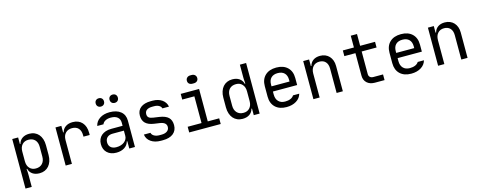

<svg xmlns="http://www.w3.org/2000/svg" viewBox="-35 -1649 6670 2677"><g transform="rotate(-15 3300.0 -311.0)"><path d="M173 -550V-455H181Q194 -505 234 -532.5Q274 -560 335 -560Q377 -560 411 -545Q445 -530 469 -502.5Q493 -475 506.5 -435Q520 -395 520 -345V-205Q520 -155 506.5 -115Q493 -75 469 -47.5Q445 -20 411 -5Q377 10 335 10Q274 10 234 -17.5Q194 -45 181 -95H173Q174 -78 176 -61Q177 -46 177.5 -30Q178 -14 178 0V165H88V-550ZM178 -205Q178 -142 211.5 -105Q245 -68 301 -68Q361 -68 395.5 -105Q430 -142 430 -205V-345Q430 -410 396 -446Q362 -482 301 -482Q245 -482 211.5 -445Q178 -408 178 -345Z M712 -550H797V-455H805Q818 -504 859 -532Q900 -560 960 -560Q1047 -560 1096.5 -505.5Q1146 -451 1146 -356V-325H1056V-345Q1056 -410 1023.5 -445.5Q991 -481 931 -481Q872 -481 837 -444.5Q802 -408 802 -345V0H712Z M1263 -160Q1263 -199 1276.5 -230.5Q1290 -262 1315.5 -284Q1341 -306 1377 -318Q1413 -330 1458 -330H1622V-375Q1622 -426 1588.5 -454.5Q1555 -483 1492 -483Q1446 -483 1413.5 -466Q1381 -449 1370 -419H1280Q1294 -484 1351.5 -522Q1409 -560 1494 -560Q1596 -560 1654 -512.5Q1712 -465 1712 -380V0H1630V-105H1622Q1609 -52 1561 -21Q1513 10 1444 10Q1361 10 1312 -36Q1263 -82 1263 -160ZM1464 -64Q1498 -64 1527 -73Q1556 -82 1577 -98.5Q1598 -115 1610 -137Q1622 -159 1622 -185V-260H1460Q1410 -260 1381.5 -234Q1353 -208 1353 -162Q1353 -116 1382 -90Q1411 -64 1464 -64ZM1340 -727Q1340 -754 1356.5 -770.5Q1373 -787 1400 -787Q1427 -787 1443.5 -770.5Q1460 -754 1460 -727Q1460 -700 1443.5 -683.5Q1427 -667 1400 -667Q1373 -667 1356.5 -683.5Q1340 -700 1340 -727ZM1540 -727Q1540 -754 1556.5 -770.5Q1573 -787 1600 -787Q1627 -787 1643.5 -770.5Q1660 -754 1660 -727Q1660 -700 1643.5 -683.5Q1627 -667 1600 -667Q1573 -667 1556.5 -683.5Q1540 -700 1540 -727Z M2085 10Q1998 10 1941.5 -29.5Q1885 -69 1877 -135H1972Q1978 -106 2009 -88Q2040 -70 2085 -70H2113Q2167 -70 2197 -92.5Q2227 -115 2227 -153Q2227 -218 2135 -232L2052 -244Q1971 -256 1931 -295Q1891 -334 1891 -404Q1891 -478 1943.5 -519Q1996 -560 2090 -560H2118Q2158 -560 2192 -550Q2226 -540 2252 -521.5Q2278 -503 2294.5 -477.5Q2311 -452 2316 -421H2221Q2215 -447 2187 -463.5Q2159 -480 2118 -480H2090Q2039 -480 2010.5 -460Q1982 -440 1982 -400Q1982 -368 2001.5 -351.5Q2021 -335 2065 -329L2148 -317Q2237 -304 2277.5 -265Q2318 -226 2318 -154Q2318 -77 2264.5 -33.5Q2211 10 2113 10Z M2495 0V-82H2695V-468H2520V-550H2785V-82H2950V0ZM2715 -765H2735Q2764 -765 2782 -748Q2800 -731 2800 -704Q2800 -677 2782 -661Q2764 -645 2735 -645H2715Q2686 -645 2668 -660.5Q2650 -676 2650 -704Q2650 -731 2668 -748Q2686 -765 2715 -765Z M3080 -345Q3080 -395 3093.5 -435Q3107 -475 3131 -502.5Q3155 -530 3189 -545Q3223 -560 3265 -560Q3326 -560 3366 -532.5Q3406 -505 3419 -455H3427Q3426 -472 3425 -489Q3423 -504 3422.5 -520.5Q3422 -537 3422 -550V-730H3512V0H3427V-95H3419Q3406 -45 3366 -17.5Q3326 10 3265 10Q3223 10 3189 -5Q3155 -20 3131 -47.5Q3107 -75 3093.5 -115Q3080 -155 3080 -205ZM3299 -68Q3355 -68 3388.5 -105Q3422 -142 3422 -205V-345Q3422 -408 3388.5 -445Q3355 -482 3299 -482Q3238 -482 3204 -446Q3170 -410 3170 -345V-205Q3170 -142 3204.5 -105Q3239 -68 3299 -68Z M3900 10Q3797 10 3738.5 -46Q3680 -102 3680 -200V-350Q3680 -448 3738.5 -504Q3797 -560 3900 -560Q4003 -560 4061.5 -504Q4120 -448 4120 -350V-249H3770V-205Q3770 -142 3804.5 -106Q3839 -70 3900 -70Q3945 -70 3978 -84Q4011 -98 4027 -125H4117Q4100 -62 4041.5 -26Q3983 10 3900 10ZM4030 -324V-350Q4030 -412 3996 -446Q3962 -480 3900 -480Q3838 -480 3804 -446Q3770 -412 3770 -350V-324Z M4288 0V-550H4373V-455H4381Q4394 -505 4433.5 -532.5Q4473 -560 4532 -560Q4573 -560 4606.5 -546Q4640 -532 4663.5 -506.5Q4687 -481 4700 -445.5Q4713 -410 4713 -366V0H4623V-351Q4623 -414 4591 -449Q4559 -484 4502 -484Q4445 -484 4411.5 -446.5Q4378 -409 4378 -345V0Z M4860 -550H5020V-720H5110V-550H5325V-468H5110V-142Q5110 -114 5127.5 -98Q5145 -82 5175 -82H5315V0H5175Q5104 0 5062 -39Q5020 -78 5020 -142V-468H4860Z M5700 10Q5597 10 5538.5 -46Q5480 -102 5480 -200V-350Q5480 -448 5538.5 -504Q5597 -560 5700 -560Q5803 -560 5861.5 -504Q5920 -448 5920 -350V-249H5570V-205Q5570 -142 5604.5 -106Q5639 -70 5700 -70Q5745 -70 5778 -84Q5811 -98 5827 -125H5917Q5900 -62 5841.5 -26Q5783 10 5700 10ZM5830 -324V-350Q5830 -412 5796 -446Q5762 -480 5700 -480Q5638 -480 5604 -446Q5570 -412 5570 -350V-324Z M6088 0V-550H6173V-455H6181Q6194 -505 6233.5 -532.5Q6273 -560 6332 -560Q6373 -560 6406.5 -546Q6440 -532 6463.5 -506.5Q6487 -481 6500 -445.5Q6513 -410 6513 -366V0H6423V-351Q6423 -414 6391 -449Q6359 -484 6302 -484Q6245 -484 6211.5 -446.5Q6178 -409 6178 -345V0Z"/></g></svg>

Font: JetBrainsMono NF
Style: Regular
Weight: 400
Monospace: yes
Designer: Philipp Nurullin, Konstantin Bulenkov
Foundry: JetBrains
Version: Version 1.0.2; ttfautohint (v1.8.3)